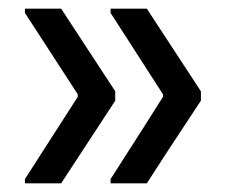

<svg xmlns="http://www.w3.org/2000/svg" viewBox="-20 -428 516 440"><path d="M244.1 -218.8Q212.9 -266.6 120.1 -408.2Q99.6 -408.2 37.1 -408.2Q37.1 -405.3 37.1 -398.4Q67.4 -351.6 158.2 -211.9Q158.2 -210.9 158.2 -206.1Q127.9 -159.2 37.1 -17.6Q37.1 -15.6 37.1 -7.8Q57.6 -7.8 120.1 -7.8Q151.4 -55.7 244.1 -197.3Q244.1 -202.1 244.1 -218.8ZM440.4 -218.8Q409.2 -266.6 316.4 -408.2Q294.9 -408.2 233.4 -408.2Q233.4 -405.3 233.4 -398.4Q263.7 -351.6 353.5 -211.9Q353.5 -210.9 353.5 -206.1Q324.2 -159.2 233.4 -17.6Q233.4 -15.6 233.4 -7.8Q253.9 -7.8 316.4 -7.8Q346.7 -55.7 440.4 -197.3Q440.4 -202.1 440.4 -218.8Z"/></svg>

Font: TextaAlt
Style: Bold
Weight: 400
Designer: Daniel Hernandez & Miguel Hernandez
Version: Version 1.005;com.myfonts.easy.latinotype.texta.alt-bold.wfk